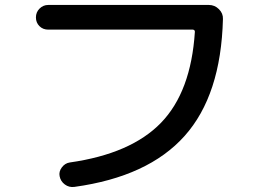

<svg xmlns="http://www.w3.org/2000/svg" viewBox="-20 -730 1040 775"><path d="M174.8 -610.4Q153.3 -610.4 139.2 -624.5Q125 -638.7 125 -659.7Q125 -680.7 139.6 -695.3Q154.3 -710 174.8 -710H823.2Q846.7 -710 863.8 -692.9Q880.9 -675.8 879.9 -653.3Q872.1 -345.7 725.1 -181.2Q578.1 -16.6 280.3 24.4Q258.8 27.3 241.7 14.6Q224.6 2 220.7 -18.6Q216.8 -37.1 229.5 -54.2Q242.2 -71.3 261.7 -74.2Q508.8 -109.4 629.9 -234.4Q751 -359.4 766.6 -601.6Q766.6 -609.4 758.8 -610.4Z"/></svg>

Font: Rounded Mgen+ 1m medium
Style: Regular
Weight: 500
Designer: [Source Han Sans]
Ryoko NISHIZUKA  (kana & ideographs); Paul D. Hunt (Latin, Greek & Cyrillic); Wenlong ZHANG  (bopomofo
Version: Version 1.059.20150602